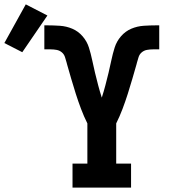

<svg xmlns="http://www.w3.org/2000/svg" viewBox="-166 -859 786 879"><path d="M166 0V-110H234V-294Q218 -326 205 -360.5Q192 -395 181 -429.5Q170 -464 160 -498.5Q150 -533 140 -568V-569Q136 -582 132 -596Q128 -610 117.5 -619Q107 -628 93.5 -630.5Q80 -633 66 -633H37V-743H48Q78 -743 108 -741Q138 -739 165 -727.5Q192 -716 212 -693Q232 -670 241 -641.5Q250 -613 256 -584Q262 -555 269 -526Q276 -497 283.5 -468.5Q291 -440 300 -412Q309 -440 316.5 -468.5Q324 -497 331 -526Q338 -555 344 -584Q350 -613 359 -641.5Q368 -670 388 -693Q408 -716 435 -727.5Q462 -739 492 -741Q522 -743 552 -743H563V-633H534Q520 -633 506.5 -630.5Q493 -628 482.5 -619Q472 -610 468 -596Q464 -582 460 -569V-568Q450 -533 440 -498.5Q430 -464 419 -429.5Q408 -395 395 -360.5Q382 -326 366 -294V-110H434V0ZM-64 -620 -146 -662 -48 -839 51 -788Z"/></svg>

Font: Iosevka HT Extrabold Extended
Style: Regular
Weight: 800
Width: 7
Monospace: yes
Designer: Belleve Invis
Foundry: Belleve Invis
Version: Version 32.3.0; ttfautohint (v1.8.4)